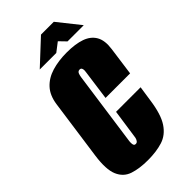

<svg xmlns="http://www.w3.org/2000/svg" viewBox="-234 -804 879 879"><g transform="rotate(-45 205.0 -364.5)"><path d="M166 12Q111 12 72 -1Q33 -14 16 -54Q-1 -94 10 -173L51 -465Q58 -515 85 -544.5Q112 -574 155 -587Q198 -600 252 -600Q307 -600 344 -587Q381 -574 398 -544.5Q415 -515 408 -465L389 -327H230L250 -473Q252 -485 250.5 -491.5Q249 -498 246 -500.5Q243 -503 238 -503Q233 -503 229 -500.5Q225 -498 222.5 -491.5Q220 -485 218 -473L167 -110Q166 -99 167 -92Q168 -85 171 -82.5Q174 -80 179 -80Q184 -80 187.5 -82.5Q191 -85 194.5 -92Q198 -99 199 -110L219 -248H378L367 -174Q356 -94 329.5 -54Q303 -14 262 -1Q221 12 166 12ZM109 -632 226 -741H309L395 -633H290L259 -665L216 -632Z"/></g></svg>

Font: Alumni Sans Black
Style: Italic
Weight: 900
Italic angle: -8°
Version: Version 1.016